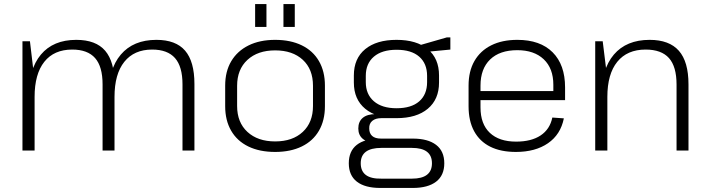

<svg xmlns="http://www.w3.org/2000/svg" viewBox="-20 -744 3505 949"><path d="M882 -327Q882 -415 845 -457Q808 -499 732 -499Q643 -499 594.5 -438.5Q546 -378 546 -265L515 -203V-264Q515 -401 577 -474Q639 -547 753 -547Q849 -547 895 -493.5Q941 -440 941 -329V0H882ZM91 -540H128L151 -346V0H91ZM487 -327Q487 -415 450 -457Q413 -499 337 -499Q247 -499 199 -438.5Q151 -378 151 -265L121 -203V-264Q121 -401 182 -474Q243 -547 357 -547Q454 -547 500 -493Q546 -439 546 -329V0H487Z M1340 7Q1263 7 1207.5 -20Q1152 -47 1122.5 -98Q1093 -149 1093 -219V-321Q1093 -391 1123 -441.5Q1153 -492 1208.5 -519.5Q1264 -547 1340 -547Q1416 -547 1471.5 -520Q1527 -493 1556.5 -442Q1586 -391 1586 -321V-219Q1586 -149 1556.5 -98Q1527 -47 1471.5 -20Q1416 7 1340 7ZM1340 -45Q1426 -45 1476.5 -92Q1527 -139 1527 -220V-320Q1527 -402 1476.5 -448.5Q1426 -495 1340 -495Q1254 -495 1203 -448Q1152 -401 1152 -320V-220Q1152 -139 1203 -92Q1254 -45 1340 -45ZM1297 -724V-611H1241V-724ZM1437 -724V-611H1381V-724Z M1940 -160Q1841 -160 1785 -206.5Q1729 -253 1729 -336V-371Q1729 -455 1785 -501Q1841 -547 1940 -547Q2039 -547 2094.5 -501Q2150 -455 2150 -371V-336Q2150 -253 2094.5 -206.5Q2039 -160 1940 -160ZM1860 185Q1784 185 1744 154Q1704 123 1704 63Q1704 3 1743.5 -28Q1783 -59 1860 -59H2020Q2095 -59 2135.5 -28Q2176 3 2176 63Q2176 123 2135.5 154Q2095 185 2020 185ZM2016 139Q2115 139 2115 63Q2115 -13 2016 -13H1865Q1763 -13 1763 63Q1763 141 1865 139ZM1836 -39Q1796 -39 1773.5 -57.5Q1751 -76 1751 -109Q1751 -143 1773 -161.5Q1795 -180 1837 -180H1940V-160H1865Q1836 -160 1820 -146.5Q1804 -133 1805 -109Q1805 -85 1819.5 -72Q1834 -59 1863 -59H1940V-39ZM1940 -209Q2013 -209 2052 -243Q2091 -277 2091 -338V-369Q2091 -430 2052 -464Q2013 -498 1940 -498Q1868 -498 1828 -464Q1788 -430 1788 -369V-338Q1788 -278 1828 -243.5Q1868 -209 1940 -209ZM2049 -519 2188 -559H2206V-499L2049 -484Z M2530 7Q2455 7 2403 -19Q2351 -45 2323.5 -95.5Q2296 -146 2296 -219V-321Q2296 -392 2325 -442.5Q2354 -493 2408 -520Q2462 -547 2537 -547Q2650 -547 2711.5 -485.5Q2773 -424 2773 -312V-249H2344V-294H2725L2715 -276V-325Q2715 -406 2667.5 -451Q2620 -496 2537 -496Q2450 -496 2402.5 -450Q2355 -404 2355 -321V-213Q2355 -131 2401 -87.5Q2447 -44 2531 -44Q2606 -44 2652 -74.5Q2698 -105 2710 -163L2767 -159Q2751 -79 2688.5 -36Q2626 7 2530 7Z M3324 -326Q3324 -415 3286.5 -457Q3249 -499 3171 -499Q3080 -499 3031 -438.5Q2982 -378 2982 -265L2952 -203V-264Q2952 -401 3014 -474Q3076 -547 3191 -547Q3288 -547 3335.5 -493Q3383 -439 3383 -327V0H3324ZM2922 -540H2959L2982 -354V0H2922Z"/></svg>

Font: Pathway Extreme 28pt ExtraLight
Style: Regular
Weight: 250
Designer: Eduardo Rodriguez Tunni
Foundry: Eduardo Rodriguez Tunni
Version: Version 1.001;gftools[0.9.26]